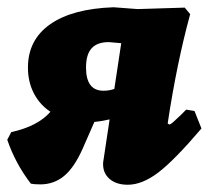

<svg xmlns="http://www.w3.org/2000/svg" viewBox="-33 -497 575 529"><path d="M522 -143Q448 -56 403.5 -22Q359 12 319 12Q288 12 269.5 -3.5Q251 -19 251 -45Q251 -51 252 -55L269 -168Q241 -162 227 -161L195 -88Q172 -36 144 -12.5Q116 11 78 11Q61 11 52 9Q9 -47 -13 -112L-2 -133Q71 -149 106 -189Q77 -208 60.5 -239.5Q44 -271 44 -311Q44 -387 105 -430Q166 -473 280 -477L346 -472L476 -476L491 -458Q454 -323 429 -157L433 -154Q437 -154 443.5 -160Q450 -166 465 -180L480 -195L503 -191ZM252 -247Q268 -247 282 -252L301 -378L267 -381Q235 -381 219.5 -364Q204 -347 204 -311Q204 -247 252 -247Z"/></svg>

Font: Alegreya Black
Style: Italic
Weight: 900
Italic angle: -7°
Designer: Juan Pablo del Peral
Foundry: Huerta Tipografica
Version: Version 2.007; ttfautohint (v1.6)